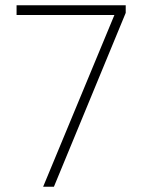

<svg xmlns="http://www.w3.org/2000/svg" viewBox="-20 -803 551 730"><path d="M144 -93H185L458 -754V-783H43V-746H415Z"/></svg>

Font: Noto Sans Kannada UI SemiCondensed ExtraLight
Style: Regular
Weight: 200
Width: 4
Designer: Jelle Bosma - Monotype Design Team
Foundry: Monotype Imaging Inc.
Version: Version 2.005